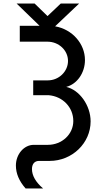

<svg xmlns="http://www.w3.org/2000/svg" viewBox="-20 -898 581 1087"><path d="M224 169C182 133 161 96 161 59C161 30 176 13 201 13H261C389 13 493 -88 493 -211C493 -301 430 -389 355 -406C417 -422 461 -486 461 -558C461 -651 389 -732 292 -749L428 -878H324L249 -807L176 -878H74L204 -752H92V-662H249C313 -662 365 -613 365 -553C365 -493 313 -443 251 -443H168V-359H256C336 -352 395 -290 395 -213C395 -138 331 -78 251 -78H171C116 -78 70 -25 70 39C70 84 88 127 125 169Z"/></svg>

Font: Involve Medium
Style: Regular
Weight: 500
Designer: Stefan Peev
Foundry: Context Ltd.
Version: Version 1.001